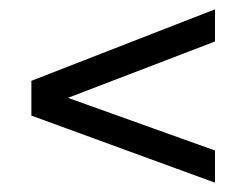

<svg xmlns="http://www.w3.org/2000/svg" viewBox="-20 -468 538 416"><path d="M445.8 -447.8 48 -292.9V-217.5L445.8 -72.2V-141.9L127.2 -256L445.8 -378.1Z"/></svg>

Font: Diatome
Style: Regular
Weight: 400
Designer: 15.100.17
Foundry: 15.100.17
Version: Version 1.008;Fontself Maker 3.5.8